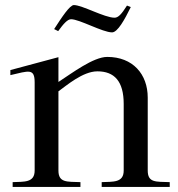

<svg xmlns="http://www.w3.org/2000/svg" viewBox="-20 -739 703 759"><path d="M469 -328V-65C469 -16 427 -21 382 -19V0H651V-19C596 -21 564 -16 564 -65V-353C564 -446 505 -514 404 -514C349 -514 265 -450 211 -415V-513L21 -462V-442C94 -459 117 -470 117 -413V-65C117 -16 75 -21 30 -19V0H298V-19C245 -21 211 -16 211 -65V-378C242 -400 307 -457 365 -457C432 -457 469 -418 469 -328ZM194 -624C225 -672 256 -719 272 -719C305 -719 393 -669 433 -669C447 -669 460 -682 482 -717L497 -711C473 -662 445 -611 423 -611C386 -611 294 -663 261 -663C247 -663 231 -645 210 -616Z"/></svg>

Font: Ortica Linear
Style: Regular
Weight: 400
Designer: Benedetta Bovani
Foundry: Collletttivo
Version: Version 2.000;Glyphs 3.1.2 (3151)